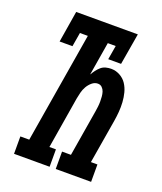

<svg xmlns="http://www.w3.org/2000/svg" viewBox="-136 -824 772 913"><g transform="rotate(20 250.0 -367.5)"><path d="M44 0V-88H89L182 -647H142L130 -576H65L91 -735H403L376 -576H311L323 -647H283L255 -478Q262 -490 270.5 -501.5Q279 -513 289.5 -522Q300 -531 313.5 -534.5Q327 -538 340 -538Q364 -538 385 -526.5Q406 -515 418.5 -496Q431 -477 437 -454Q443 -431 444.5 -406.5Q446 -382 444 -357.5Q442 -333 438 -309L401 -88H434V0H255V-88H300L339 -323Q341 -335 342.5 -348Q344 -361 344 -373.5Q344 -386 343 -398.5Q342 -411 338.5 -422Q335 -433 326.5 -441.5Q318 -450 305 -450Q289 -450 275.5 -438.5Q262 -427 253.5 -412Q245 -397 241 -381Q237 -365 234 -349L191 -88H224V0Z"/></g></svg>

Font: Iosevka Slab Semibold Oblique
Style: Regular
Weight: 600
Italic angle: -9°
Monospace: yes
Designer: Belleve Invis
Foundry: Belleve Invis
Version: Version 11.1.1; ttfautohint (v1.8.3)